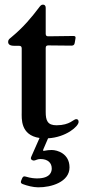

<svg xmlns="http://www.w3.org/2000/svg" viewBox="-20 -589 383 833"><path d="M145.2 223.7C202.4 224.4 281.6 200.3 281.6 137.4C281.6 77.4 228.7 61.8 204.5 61.8C193.5 61.8 183.6 62.9 175.4 64.6C167.3 66.4 165.5 65.7 167.6 59.7L188.6 11C266.3 6.7 321 -40.8 321 -60C321 -69.2 316.8 -71.7 310.7 -72.1C298.7 -72.4 284.4 -45.8 225.9 -45.5C185.7 -45.1 178.3 -66.8 178.3 -103.3V-381C178.6 -389.2 181.5 -391.7 189.6 -392L290.5 -391C298.7 -391.3 302.2 -394.2 304 -402L307.5 -422.2C308.9 -430 306.5 -432.9 298.3 -432.9L189.6 -431.5C181.5 -431.5 178.6 -434.3 178.3 -442.5V-555.4C178.3 -565 172.9 -568.9 166.2 -568.9C158.4 -568.9 154.5 -563.2 147.7 -554.3C117.2 -514.2 83.5 -472.3 27.3 -425.8C20.6 -420.5 15.3 -416.5 15.3 -407.3C15.3 -397 22.4 -390.3 42.3 -390.3H62.9C71 -389.9 73.9 -387.1 74.2 -378.9V-102.6C74.2 -76 67.5 -2.8 151.6 9.6L115.8 90.6C112.6 98 113.3 101.6 118.6 105.1C121.1 106.5 123.9 107.6 126.8 107.6C133.9 107.6 141 100.9 155.2 100.9C187.9 100.9 204.5 117.9 204.5 142C204.5 153.1 201.3 185 141 185C132.1 185 114.3 184.3 91.6 177.2C83.8 174.7 79.9 176.5 76.3 183.9L71.7 195C68.9 202.8 70.7 206.3 78.1 209.5C99.1 217.3 123.2 223.4 145.2 223.7Z"/></svg>

Font: Margiela Serif Medium
Style: Regular
Weight: 500
Designer: Andreas Faust, Stefan Endress
Version: Version 1.002;FEAKit 1.0